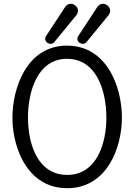

<svg xmlns="http://www.w3.org/2000/svg" viewBox="-20 -968 691 1002"><path d="M387.7 -778.8C385.3 -774.4 383.8 -770.5 383.8 -766.1C383.8 -764.6 383.8 -762.7 384.3 -761.2C385.7 -754.9 389.2 -749 395 -744.6C400.4 -741.2 406.2 -739.3 412.6 -739.3C419.9 -739.3 426.3 -742.2 430.7 -747.6L546.9 -889.2C552.2 -896.5 554.7 -904.3 554.7 -912.1C554.7 -914.1 554.7 -916 554.2 -918.5C552.2 -927.7 547.4 -934.6 540 -939.9C533.7 -945.3 525.9 -948.2 517.6 -948.2C505.9 -948.2 496.1 -942.9 488.3 -932.1ZM219.7 -778.8C217.3 -774.4 215.8 -770.5 215.8 -766.1C215.8 -764.6 215.8 -762.7 216.3 -761.2C217.8 -754.9 221.2 -749 227.1 -744.6C232.4 -741.2 238.3 -739.3 244.6 -739.3C252 -739.3 258.3 -742.2 262.7 -747.6L378.9 -889.2C384.3 -896.5 386.7 -904.3 386.7 -912.1C386.7 -914.1 386.7 -916 386.2 -918.5C384.3 -927.7 379.4 -934.6 372.1 -939.9C365.7 -945.3 357.9 -948.2 349.6 -948.2C337.9 -948.2 328.1 -942.9 320.3 -932.1ZM535.2 -354C535.2 -223.1 486.8 -55.2 330.1 -55.2C214.8 -55.2 158.2 -146.5 136.7 -247.6C129.4 -283.2 126 -319.8 126 -354C126 -485.8 172.9 -661.1 330.1 -661.1C445.8 -661.1 502 -566.9 523.9 -464.8C531.7 -427.7 535.2 -389.2 535.2 -354ZM44.9 -354C44.9 -320.3 48.3 -284.2 56.2 -248C84.5 -116.2 167 14.2 330.1 14.2C539.1 14.2 616.2 -198.2 616.2 -354C616.2 -388.7 612.3 -426.3 604.5 -463.9C576.2 -596.7 493.7 -730 330.1 -730C121.1 -730 44.9 -511.2 44.9 -354Z"/></svg>

Font: Tuffy
Style: Regular
Weight: 500
Designer: Thatcher Ulrich, Karoly Barta and Michael Everson
Version: Version 001.270